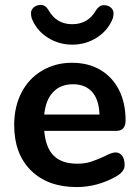

<svg xmlns="http://www.w3.org/2000/svg" viewBox="-20 -758 571 786"><path d="M161.1 -289.1H387.2Q385.3 -350.1 357.2 -381.6Q329.1 -413.1 278.6 -413.1Q228 -413.1 197.5 -381.1Q167 -349.1 161.1 -289.1ZM454.6 -35.2Q377.9 7.8 293.9 7.8Q175.8 7.8 106.9 -60.1Q38.1 -127.9 38.1 -246.1Q38.1 -321.3 68.1 -379.2Q98.1 -437 152.6 -469Q207 -501 274.4 -501Q341.8 -501 390.9 -471.9Q439.9 -442.9 467 -389.9Q494.1 -336.9 494.1 -265.1Q494.1 -222.2 456.1 -222.2H161.1Q167 -153.3 200 -120.6Q232.9 -87.9 295.9 -87.9Q328.1 -87.9 352.5 -95.9Q377 -104 408.2 -118.2Q438 -134.3 453.6 -134Q469.2 -133.8 479.7 -120.8Q490.2 -107.9 490.2 -81.5Q490.2 -55.2 454.6 -35.2ZM179.2 -715.8Q211.4 -658.7 276.1 -658.9Q340.8 -659.2 373 -715.8Q386.2 -736.8 404.8 -736.8Q423.3 -736.8 434.1 -726.8Q444.8 -716.8 444.8 -704.6Q444.8 -692.4 441.9 -683.1Q422.9 -634.3 377.4 -604.7Q332 -575.2 276.1 -575.2Q220.2 -575.2 174.6 -604.5Q128.9 -633.8 109.9 -683.1Q106.9 -691.9 106.9 -704.6Q106.9 -717.3 117.9 -727.5Q128.9 -737.8 147.5 -737.8Q166 -737.8 179.2 -715.8Z"/></svg>

Font: Nunito-Bold
Style: Bold
Weight: 700
Designer: Vernon Adams
Foundry: newtypography
Version: Version 3.000